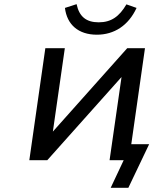

<svg xmlns="http://www.w3.org/2000/svg" viewBox="-20 -771 773 924"><path d="M207.5 0 564.9 -400.4 507.3 0H575.2L512.7 132.8H597.7L697.8 -77.1H611.8L677.7 -539.1H592.3L234.4 -137.7L292 -539.1H198.2L121.1 0ZM446.3 -604C529.3 -604 598.1 -647.9 637.2 -732.9L588.4 -750C554.2 -691.4 515.1 -663.6 455.1 -663.6C395 -663.6 361.3 -690.9 348.6 -751L292.5 -732.9C302.2 -652.8 356.9 -604 446.3 -604Z"/></svg>

Font: Winston
Style: Italic
Weight: 400
Italic angle: -8.13011°
Designer: Vernon Adams, Kim Jin-seong, David Berlow, Cristiano Sobral
Foundry: The Winston Project Authors
Version: Version 3.004